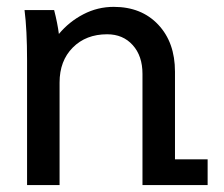

<svg xmlns="http://www.w3.org/2000/svg" viewBox="-20 -534 645 554"><path d="M50.8 -504.9H136.2Q146 -466.8 149.9 -436Q179.7 -471.7 220.7 -492.9Q261.7 -514.2 308.1 -514.2Q388.2 -514.2 436.5 -462.9Q484.9 -411.6 484.9 -327.1V-74.2H579.1V0H391.1V-320.8Q391.1 -372.6 363 -403.8Q335 -435.1 289.1 -435.1Q228 -435.1 189.9 -396.7Q151.9 -358.4 151.9 -295.9V0H58.1V-359.9Q58.1 -447.8 50.8 -504.9Z"/></svg>

Font: LT Superior Med
Style: Regular
Weight: 500
Designer: Daniel Lyons
Foundry: LyonsType
Version: Version 1.000